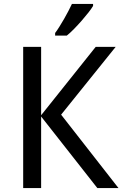

<svg xmlns="http://www.w3.org/2000/svg" viewBox="-20 -951 619 971"><path d="M579.1 0H472.2L188 -361.8V0H97.2V-713.9H188V-368.2L463.9 -713.9H564.9L289.1 -371.1ZM258.8 -784.2Q269.5 -798.3 281 -816.9Q292.5 -835.4 304 -855.2Q315.4 -875 325.7 -894.8Q335.9 -914.6 343.8 -931.2H450.7V-920.9Q442.9 -907.7 427.5 -887.9Q412.1 -868.2 393.3 -846.7Q374.5 -825.2 354.7 -804.9Q335 -784.7 317.9 -771H258.8Z"/></svg>

Font: WenQuanYi Micro Hei
Style: Regular
Weight: 400
Foundry: Ascender Corporation
Version: Version 0.2.0-beta